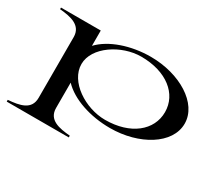

<svg xmlns="http://www.w3.org/2000/svg" viewBox="-131 -776 1389 1238"><g transform="rotate(30 564.0 -157.5)"><path d="M18 187V200H480V187C398 180 314 166 314 76V-112C390 -32 531 15 679 15C895 15 1083 -98 1083 -250C1083 -401 895 -515 679 -515C533 -515 390 -467 314 -386V-500H18V-488C102 -481 184 -463 184 -376V76C184 166 103 180 18 187ZM625 -15C478 -15 314 -120 314 -251C314 -378 478 -485 625 -485C814 -485 936 -386 936 -251C936 -116 815 -15 625 -15Z"/></g></svg>

Font: Sprat Extended Medium
Style: Regular
Weight: 500
Width: 9
Designer: Ethan Nakache
Foundry: Collletttivo
Version: Version 2.000;Glyphs 3.2 (3217)